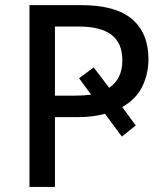

<svg xmlns="http://www.w3.org/2000/svg" viewBox="-20 -734 653 754"><path d="M563 -502Q563 -443.8 538.6 -394Q514.2 -344.2 460 -313.5L513.2 -241.2L458.5 -197.8L392.1 -287.1Q367.7 -280.3 340.3 -277.1Q313 -273.9 280.8 -273.9H195.8V0H95.7V-713.9H297.4Q434.6 -713.9 498.8 -658.7Q563 -603.5 563 -502ZM195.8 -358.4H273.9Q291.5 -358.4 307.4 -359.4Q323.2 -360.4 337.9 -362.3L290.5 -426.8L348.1 -469.2L408.7 -389.2Q433.1 -405.3 446.8 -431.9Q460.4 -458.5 460.4 -498Q460.4 -564.5 418 -597.2Q375.5 -629.9 287.6 -629.9H195.8Z"/></svg>

Font: Open Sans Medium
Style: Regular
Weight: 500
Designer: Monotype Design Team
Foundry: Monotype Imaging Inc.
Version: Version 3.000